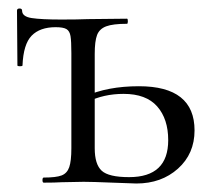

<svg xmlns="http://www.w3.org/2000/svg" viewBox="-20 -430 501 452"><path d="M33 -276Q33 -274 27 -274Q21 -274 21 -276L20 -405Q20 -410 26 -410Q32 -410 32 -405Q32 -391 54.5 -387.5Q77 -384 125 -384Q163 -384 187 -385L279 -386Q281 -386 281 -380Q281 -374 279 -374Q246 -374 230 -368Q214 -362 208.5 -347.5Q203 -333 203 -303V-81Q203 -43 219.5 -28Q236 -13 284 -13Q376 -13 376 -100Q376 -150 350 -179.5Q324 -209 271 -209Q224 -209 186 -190L180 -203Q233 -227 307 -227Q438 -227 438 -123Q438 -68 399 -33Q360 2 301 2L245 0Q197 -2 177 -2L125 -1Q110 0 83 0Q80 0 80 -6Q80 -12 83 -12Q112 -12 125 -17Q138 -22 143 -36.5Q148 -51 148 -81V-305Q148 -333 146 -345Q144 -357 136.5 -361.5Q129 -366 111 -366Q74 -366 54.5 -346Q35 -326 33 -276Z"/></svg>

Font: Cormorant
Style: Regular
Weight: 400
Designer: Christian Thalmann (Catharsis Fonts)
Foundry: Catharsis Fonts
Version: Version 4.000